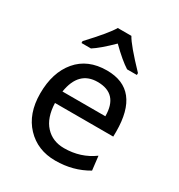

<svg xmlns="http://www.w3.org/2000/svg" viewBox="-177 -857 920 988"><g transform="rotate(30 282.5 -363.0)"><path d="M296.4 12.7Q190.9 12.7 124 -57.9Q57.1 -128.4 57.1 -248.5Q57.1 -373 120.1 -447.8Q183.1 -522.5 296.4 -522.5Q494.1 -522.5 494.1 -272.9Q494.1 -250.5 493.7 -243.7H147.5Q150.4 -157.2 192.9 -111.3Q234.9 -65.4 303.7 -65.4Q401.9 -65.4 477.1 -120.6L486.8 -37.6Q401.9 12.7 296.4 12.7ZM406.2 -314Q406.2 -447.3 284.2 -447.3Q172.4 -447.3 151.4 -314ZM440.4 -579.1H382.3Q339.4 -606 274.4 -669.9Q208 -604.5 167.5 -579.1H111.3V-590.3Q210.4 -696.3 234.4 -739.3H315.4Q337.4 -697.8 440.4 -590.3Z"/></g></svg>

Font: Cadman
Style: Regular
Weight: 400
Designer: Paul James MIller
Foundry: High-Logic / Made with FontCreator
Version: Version 2.114;March 28, 2021;FontCreator 13.0.0.2683 64-bit